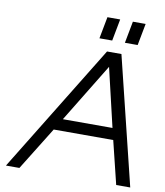

<svg xmlns="http://www.w3.org/2000/svg" viewBox="-98 -1011 937 1092"><g transform="rotate(10 370.0 -465.5)"><path d="M409.2 -805.2 433.1 -931.2H506.8L482.9 -805.2ZM556.2 -805.2 580.1 -931.2H653.8L629.9 -805.2ZM11.2 0 464.8 -738.8H547.9L729 0H647.9L586.9 -249H243.2L88.9 0ZM284.2 -315.9H570.8L491.2 -654.8Z"/></g></svg>

Font: Involve
Style: Italic
Weight: 400
Italic angle: -10.5°
Designer: Stefan Peev
Foundry: Context Ltd.
Version: Version 1.001